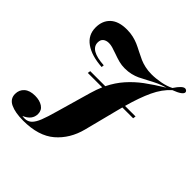

<svg xmlns="http://www.w3.org/2000/svg" viewBox="-236 -920 1290 1290"><g transform="rotate(45 408.5 -275.5)"><path d="M816.9 -717.8Q816.9 -693.4 743.7 -666Q692.4 -619.6 658.2 -546.6Q624 -473.6 594.2 -366.2H694.3L691.4 -346.2H588.9L578.6 -307.1L516.6 -64.9Q487.3 49.3 406.5 118.7Q325.7 188 179.7 188Q104.5 188 59.6 167Q14.6 146 14.6 99.1Q14.6 60.1 41.7 36.1Q68.8 12.2 118.7 12.2Q162.6 12.2 191.2 31Q219.7 49.8 219.7 85Q219.7 141.6 154.3 168.9Q164.6 170.9 177.7 170.9Q207 170.9 226.8 151.6Q246.6 132.3 262.2 93Q277.8 53.7 298.3 -20L367.7 -262.2Q381.3 -309.1 397.5 -346.2H260.7L263.7 -366.2H406.7Q437.5 -428.7 480.5 -477.1Q523.4 -525.4 575.4 -564Q627.4 -602.5 704.6 -649.9Q668.9 -639.6 641.4 -627Q613.8 -614.3 576.2 -593.8Q543.9 -576.2 522.5 -566.2Q501 -556.2 473.9 -549.6Q446.8 -543 413.6 -543Q384.8 -543 358.6 -549.8Q332.5 -556.6 297.9 -569.3Q270.5 -579.1 253.2 -584Q235.8 -588.9 219.7 -588.9Q194.3 -588.9 178.5 -576.4Q162.6 -564 162.6 -538.1Q162.6 -466.3 300.3 -458L298.3 -439.9Q197.8 -446.3 139.6 -487.1Q81.5 -527.8 81.5 -599.1Q81.5 -663.6 121.8 -701.2Q162.1 -738.8 240.7 -738.8Q273.4 -738.8 301.3 -732.2Q329.1 -725.6 350.6 -716.3Q372.1 -707 402.8 -690.9Q434.1 -674.8 456.3 -665Q478.5 -655.3 507.3 -648.7Q536.1 -642.1 570.3 -642.1Q609.4 -642.1 654.8 -650.6Q700.2 -659.2 734.4 -676.8Q772.9 -735.4 796.9 -735.4Q803.7 -735.4 810.5 -730Q816.9 -724.6 816.9 -717.8Z"/></g></svg>

Font: TypoPRO Playfair Display SC
Style: Italic
Weight: 900
Italic angle: -14°
Designer: Claus Eggers Sørensen
Foundry: Claus Eggers Sørensen
Version: Version 1.004;PS 001.004;hotconv 1.0.70;makeotf.lib2.5.58329